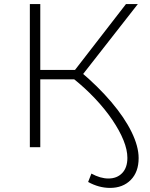

<svg xmlns="http://www.w3.org/2000/svg" viewBox="-20 -720 732 939"><path d="M126 0V-700H177V0ZM160 -332V-378H368V-332ZM381 -351 329 -355 596 -700H654ZM518 199Q464 199 411 170L427 129Q471 153 510 153Q552 153 577.5 126.5Q603 100 603 52Q603 13 584 -34Q565 -81 529.5 -133.5Q494 -186 444 -239Q394 -292 332 -341L371 -372Q460 -297 524.5 -221Q589 -145 623.5 -74.5Q658 -4 658 53Q658 121 619.5 160Q581 199 518 199Z"/></svg>

Font: MOST Montserrat Light
Style: Regular
Weight: 300
Designer: Julieta Ulanovsky
Foundry: Julieta Ulanovsky
Version: Version 8.000;March 11, 2024;FontCreator 15.0.0.2926 64-bit